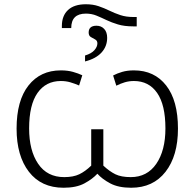

<svg xmlns="http://www.w3.org/2000/svg" viewBox="-20 -873 915 903"><path d="M384 -853Q417 -853 443.5 -844Q470 -835 494.5 -823Q519 -811 546 -802Q573 -793 608 -793H623V-749H606Q565 -749 535 -758Q505 -767 481 -778.5Q457 -790 434 -799.5Q411 -809 384 -809Q315 -809 315 -741H271V-751Q271 -799 300 -826Q329 -853 384 -853ZM434 -752Q456 -752 470 -737Q484 -722 484 -695Q484 -655 457.5 -626Q431 -597 380 -584V-612Q410 -621 424 -637Q438 -653 438 -669Q438 -682 427.5 -687.5Q417 -693 407 -699Q397 -705 397 -720Q397 -752 434 -752ZM279 10Q174 10 116 -65Q58 -140 58 -268Q58 -400 114 -471Q170 -542 266 -542Q298 -542 323 -535Q348 -528 367 -519L352 -471Q331 -480 310.5 -486Q290 -492 266 -492Q196 -492 156.5 -436Q117 -380 117 -269Q117 -165 159.5 -102.5Q202 -40 282 -40Q325 -40 353 -53.5Q381 -67 409 -94V-265H466V-94Q495 -67 522.5 -53.5Q550 -40 595 -40Q672 -40 715 -102.5Q758 -165 758 -269Q758 -380 719 -436Q680 -492 610 -492Q587 -492 567 -486Q547 -480 527 -470L512 -518Q531 -528 555 -535Q579 -542 610 -542Q706 -542 761.5 -471Q817 -400 817 -268Q817 -140 758.5 -65Q700 10 597 10Q537 10 498.5 -10.5Q460 -31 438 -56Q415 -31 377 -10.5Q339 10 279 10Z"/></svg>

Font: Noto Sans Light
Style: Regular
Weight: 300
Designer: Monotype Design Team
Foundry: Monotype Imaging Inc.
Version: Version 2.007